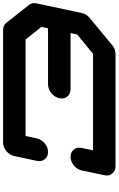

<svg xmlns="http://www.w3.org/2000/svg" viewBox="211 -959 748 1210"><g transform="rotate(-90 585.0 -354.0)"><path d="M1107.9 -212.4Q1102.1 -183.1 1076.7 -162.6L904.8 -20.5Q879.9 0 850.6 0H141.6Q112.3 0 96.2 -21Q84 -35.6 84 -55.2Q84 -62.5 85.9 -70.8L115.7 -212.4Q122.1 -241.7 147.2 -262.5Q172.4 -283.2 201.7 -283.2Q231 -283.2 247.6 -262.7Q259.3 -247.6 259.3 -228.5Q259.3 -220.7 257.3 -212.4L242.7 -141.6H851.1L972.7 -241.7L981.4 -283.2H627Q597.2 -284.2 581.1 -304.7Q569.3 -318.8 569.3 -338.4Q569.3 -345.7 571.3 -354Q577.6 -383.8 602.3 -404.1Q627 -424.3 657.2 -425.3H1011.7L1020.5 -466.8L941.4 -566.9H333L317.9 -496.1Q311.5 -466.8 286.4 -446Q261.2 -425.3 231.9 -425.3Q202.6 -425.3 186.5 -446.3Q174.3 -460.9 174.3 -480.5Q174.3 -487.8 176.3 -496.1L206.5 -637.7Q212.4 -667 237.5 -687.7Q262.7 -708.5 292 -708.5H1001Q1030.3 -708.5 1046.4 -688L1158.2 -545.9Q1170.4 -531.2 1170.4 -511.7Q1170.4 -504.4 1168.5 -496.1Z"/></g></svg>

Font: Robtronika
Style: Italic
Weight: 400
Italic angle: -12°
Designer: GGBot
Version: 1.00